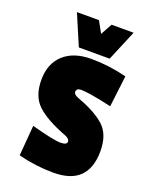

<svg xmlns="http://www.w3.org/2000/svg" viewBox="-128 -723 627 802"><g transform="rotate(20 185.5 -322.0)"><path d="M355 -471 338 -332Q236 -355 201 -355Q180 -355 180 -338Q180 -327 203 -318Q283 -289 323.5 -252Q364 -215 364 -141Q364 -67 326 -28.5Q288 10 209.5 10Q131 10 53 -10L64 -145Q164 -118 193.5 -118Q223 -118 223 -132Q223 -146 201 -154Q112 -188 71 -226.5Q30 -265 30 -337.5Q30 -410 74.5 -450.5Q119 -491 197 -491Q275 -491 355 -471ZM131 -518 73 -654H171L199 -603L227 -654H325L268 -518Z"/></g></svg>

Font: Passion One
Style: Regular
Weight: 400
Designer: Alejandro Lo Celso
Foundry: Fontstage
Version: Version 1.001